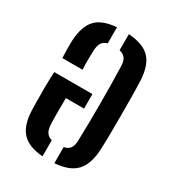

<svg xmlns="http://www.w3.org/2000/svg" viewBox="-153 -695 716 791"><g transform="rotate(30 204.5 -300.0)"><path d="M364.5 -466Q366 -433 366.5 -390.2Q367 -347.5 367 -301.2Q367 -255 366.5 -212Q366 -169 364.5 -135.5Q360.5 -65 328.5 -31.5Q296.5 2 227.5 7V-69.5Q248.5 -74 257 -87Q265.5 -100 266 -122Q267.5 -168 268 -211.8Q268.5 -255.5 268.5 -298.5Q268.5 -341.5 268 -385.5Q267.5 -429.5 266 -476Q265.5 -500.5 256.2 -513.2Q247 -526 227.5 -530.5V-607Q299 -602 330.2 -568.2Q361.5 -534.5 364.5 -466ZM171 -607V-530.5Q153.5 -526 145 -513Q136.5 -500 135.5 -475.5Q135 -460.5 134.5 -436.8Q134 -413 135.5 -384.5H39.5Q38.5 -398.5 38.2 -424Q38 -449.5 38.5 -466Q42 -535.5 72.5 -568.8Q103 -602 171 -607ZM221 -318V-249H134.5Q134.5 -223 134.2 -197Q134 -171 134.2 -150.8Q134.5 -130.5 135.5 -122Q136.5 -99 145.5 -86.5Q154.5 -74 171 -69.5V7Q103 1.5 72.2 -31.8Q41.5 -65 38.5 -132Q38 -144 37.5 -175Q37 -206 37.2 -244.8Q37.5 -283.5 39.5 -318Z"/></g></svg>

Font: Big Shoulders Stencil Text Thin SemiBold
Style: Regular
Weight: 600
Version: Version 2.001